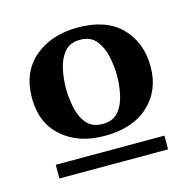

<svg xmlns="http://www.w3.org/2000/svg" viewBox="-64 -697 470 475"><g transform="rotate(-15 171.0 -459.5)"><path d="M322.8 -493.7Q322.8 -433.6 282.2 -395.8Q241.7 -357.9 168.9 -357.9Q102.5 -357.9 60.8 -394.3Q19 -430.7 19 -494.6Q19 -561 62.3 -597.7Q105.5 -634.3 173.3 -634.3Q246.1 -634.3 284.4 -595.2Q322.8 -556.2 322.8 -493.7ZM236.8 -494.6Q236.8 -517.6 231.4 -543Q226.1 -568.4 211.9 -585.9Q197.8 -603.5 170.9 -603.5Q144.5 -603.5 130.6 -586.4Q116.7 -569.3 111.6 -544.7Q106.4 -520 106.4 -496.1Q106.4 -473.6 111.3 -448.2Q116.2 -422.9 130.4 -405.3Q144.5 -387.7 171.9 -387.7Q198.7 -387.7 212.6 -404.5Q226.6 -421.4 231.7 -446.3Q236.8 -471.2 236.8 -494.6ZM311.5 -285.2H33.2V-320.3H311.5Z"/></g></svg>

Font: Annapurna SIL
Style: Bold
Weight: 700
Designer: Peter Martin, Annie Olsen
Foundry: SIL International
Version: Version 2.000